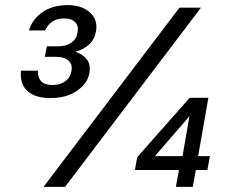

<svg xmlns="http://www.w3.org/2000/svg" viewBox="-20 -730 879 750"><path d="M177 -347Q117 -347 87 -374.5Q57 -402 62 -454H128Q128 -433 135 -420.5Q142 -408 155 -403Q168 -398 185 -398Q215 -398 235 -412.5Q255 -427 259 -452Q264 -479 247.5 -493.5Q231 -508 201 -508H155L163 -549H208Q237 -549 258 -563Q279 -577 283 -604Q288 -629 273.5 -643.5Q259 -658 231 -658Q202 -658 184 -645.5Q166 -633 156 -611H93Q105 -653 144.5 -681.5Q184 -710 245 -710Q300 -710 331.5 -681Q363 -652 355 -608Q350 -577 329 -557Q308 -537 277 -529L276 -527Q304 -518 319.5 -497.5Q335 -477 329 -444Q322 -404 281 -375.5Q240 -347 177 -347ZM150 0 681 -700H765L234 0ZM667 0 679 -66H507L516 -116L721 -348H794L754 -120H800L790 -66H745L733 0ZM585 -120H693L720 -276Z"/></svg>

Font: DM Sans 18pt
Style: Italic
Weight: 400
Italic angle: -10°
Designer: Colophon Foundry, Jonny Pinhorn
Foundry: Colophon Foundry
Version: Version 4.004;gftools[0.9.30]